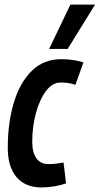

<svg xmlns="http://www.w3.org/2000/svg" viewBox="-20 -810 436 840"><path d="M162 10Q90 10 52 -35.5Q14 -81 14 -162Q14 -273 40.5 -361Q67 -449 119 -500Q171 -551 247 -551Q302 -551 345 -537L310 -439Q292 -445 277 -447Q262 -449 245 -449Q209 -449 181 -411.5Q153 -374 137 -314.5Q121 -255 121 -189Q121 -144 139 -118Q157 -92 192 -92Q209 -92 225.5 -94Q242 -96 258 -99L269 -8Q248 0 219 5Q190 10 162 10ZM195 -596 288 -790H396L276 -596Z"/></svg>

Font: Georama Condensed SemiBold
Style: Italic
Weight: 600
Width: 3
Italic angle: -9°
Designer: Jean-Baptiste Levee
Foundry: Production Type
Version: Version 1.000